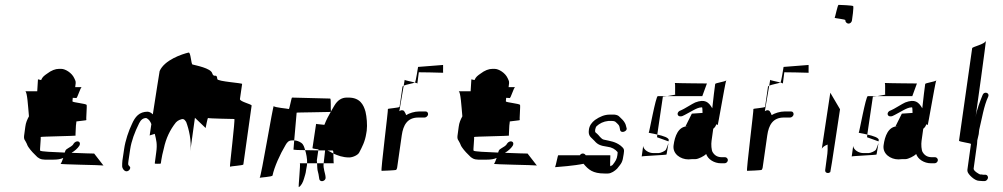

<svg xmlns="http://www.w3.org/2000/svg" viewBox="-20 -705 4121 789"><path d="M84 -330C92 -326 95 -271 99 -227C92 -214 86 -201 84 -184L79 -147C78 -139 79 -132 84 -126C87 -121 92 -111 94 -105C99 -97 108 -84 126 -67C136 -55 148 -49 164 -49H200C216 -49 229 -51 240 -56C236 -44 231 -33 229 -32C224 -29 392 -27 405 -25L367 -74C363 -74 321 -75 274 -77C287 -85 298 -94 306 -106C316 -124 294 -132 282 -114C279 -106 266 -100 260 -96C252 -90 250 -92 246 -78C196 -80 148 -82 145 -86C143 -88 149 -140 147 -142C145 -144 293 -146 291 -148C289 -150 292 -173 292 -189C292 -192 293 -194 293 -197L294 -206C304 -208 337 -210 335 -212C333 -215 338 -269 336 -274C334 -279 280 -284 278 -288C277 -289 279 -295 279 -303C288 -303 292 -302 293 -302C298 -300 310 -346 316 -347H289L291 -363C292 -373 287 -378 285 -384C275 -406 248 -422 232 -422H222C208 -422 191 -416 173 -402C163 -395 154 -389 149 -376L136 -379L133 -330ZM316 -348C316 -348 316 -347 316 -347C316 -347 316 -348 316 -348ZM405 -25C406 -25 405 -24 404 -24C404 -24 405 -25 405 -25Z M483 -45C482 -38 482 -28 482 -21C482 -14 490 -1 500 -1C507 -1 514 -7 515 -14C516 -18 513 -21 511 -23C506 -28 506 -28 508 -45L515 -92C520 -125 533 -161 552 -199C559 -213 568 -220 581 -220C591 -216 598 -206 602 -195C598 -168 595 -149 595 -148C595 -149 605 -151 616 -155C622 -130 627 -114 622 -79L616 -34C616 -32 620 -32 628 -32C636 -32 641 -32 641 -34L643 -48C645 -60 648 -76 653 -94C662 -137 679 -172 703 -202C707 -206 712 -210 717 -212C733 -219 737 -216 745 -204C756 -175 768 -126 762 -84L781 -221L825 -179C825 -179 833 -222 835 -220C837 -218 939 -216 943 -216C947 -216 923 -18 925 -20C927 -22 979 -25 980 -29L1014 -271C1015 -277 965 -287 966 -298C967 -302 974 -356 975 -360C976 -364 874 -370 873 -380C871 -407 859 -382 852 -404C846 -425 785 -436 771 -440C765 -442 764 -491 755 -489C729 -483 656 -459 636 -413C635 -410 620 -311 608 -235C601 -242 595 -245 587 -246C552 -246 535 -225 522 -195C509 -168 495 -128 490 -92Z M1047 26C1047 24 1099 22 1100 16C1107 -18 1130 -70 1154 -110C1160 -120 1166 -128 1180 -128H1187H1189L1199 -242C1197 -243 1322 -244 1339 -245C1339 -246 1340 -246 1340 -247C1338 -256 1341 -298 1337 -300L1180 -304C1178 -305 1169 -255 1167 -257C1161 -259 1108 -263 1105 -269C1102 -275 1053 24 1047 26ZM1189 -128 1186 -90C1188 -89 1208 -88 1234 -88C1230 -100 1228 -111 1218 -118C1209 -124 1199 -128 1189 -128ZM1212 -34C1216 -34 1205 66 1208 64C1218 58 1225 44 1229 30C1233 15 1236 10 1238 -7L1240 -18C1241 -23 1242 -29 1242 -34ZM1234 -88C1238 -75 1243 -53 1242 -34H1283C1283 -38 1282 -43 1282 -46L1288 -87C1270 -87 1251 -88 1234 -88ZM1264 -96C1266 -94 1277 -93 1289 -91L1288 -87H1316C1319 -87 1321 -86 1323 -86C1349 -86 1350 -92 1350 -74C1368 -66 1388 -58 1415 -58C1430 -58 1451 -68 1456 -78C1468 -101 1480 -123 1485 -156L1487 -168C1490 -192 1487 -225 1482 -246C1474 -275 1459 -304 1412 -304H1405C1384 -304 1367 -293 1354 -271C1349 -262 1344 -254 1340 -247C1340 -246 1341 -245 1341 -245H1339C1330 -229 1322 -215 1313 -192C1298 -194 1279 -195 1279 -196ZM1283 -34C1284 -20 1283 -10 1287 3C1290 13 1290 21 1292 30C1295 47 1320 39 1318 24C1317 6 1307 -12 1310 -34ZM1316 -87C1313 -65 1312 -45 1310 -34H1352C1350 -34 1351 -59 1350 -74C1339 -79 1333 -87 1316 -87Z M1574 -257C1576 -255 1544 -3 1548 -3C1552 -3 1606 -5 1608 -7C1610 -9 1611 -12 1612 -16L1631 -149C1637 -191 1654 -222 1699 -222H1725C1731 -222 1738 -228 1739 -234C1740 -241 1736 -247 1729 -247H1703C1683 -247 1662 -240 1649 -232C1649 -234 1644 -244 1641 -248C1636 -254 1627 -253 1621 -248L1639 -353C1637 -352 1634 -350 1634 -349L1622 -266C1621 -262 1572 -259 1574 -257ZM1639 -353C1650 -358 1677 -362 1685 -366C1671 -370 1645 -374 1643 -377ZM1685 -366C1691 -364 1695 -363 1695 -361L1701 -408C1701 -408 1791 -407 1801 -406C1800 -410 1802 -444 1800 -438L1698 -430C1697 -427 1689 -368 1685 -366ZM1801 -406C1802 -406 1801 -406 1801 -406Z M1865 -330C1873 -326 1876 -271 1880 -227C1873 -214 1867 -201 1865 -184L1860 -147C1859 -139 1860 -132 1865 -126C1868 -121 1873 -111 1875 -105C1880 -97 1889 -84 1907 -67C1917 -55 1929 -49 1945 -49H1981C1997 -49 2010 -51 2021 -56C2017 -44 2012 -33 2010 -32C2005 -29 2173 -27 2186 -25L2148 -74C2144 -74 2102 -75 2055 -77C2068 -85 2079 -94 2087 -106C2097 -124 2075 -132 2063 -114C2060 -106 2047 -100 2041 -96C2033 -90 2031 -92 2027 -78C1977 -80 1929 -82 1926 -86C1924 -88 1930 -140 1928 -142C1926 -144 2074 -146 2072 -148C2070 -150 2073 -173 2073 -189C2073 -192 2074 -194 2074 -197L2075 -206C2085 -208 2118 -210 2116 -212C2114 -215 2119 -269 2117 -274C2115 -279 2061 -284 2059 -288C2058 -289 2060 -295 2060 -303C2069 -303 2073 -302 2074 -302C2079 -300 2091 -346 2097 -347H2070L2072 -363C2073 -373 2068 -378 2066 -384C2056 -406 2029 -422 2013 -422H2003C1989 -422 1972 -416 1954 -402C1944 -395 1935 -389 1930 -376L1917 -379L1914 -330ZM2097 -348C2097 -348 2097 -347 2097 -347C2097 -347 2097 -348 2097 -348ZM2186 -25C2187 -25 2186 -24 2185 -24C2185 -24 2186 -25 2186 -25Z M2261 -18C2275 -19 2341 -24 2378 -32C2398 -8 2416 8 2464 8H2478C2492 8 2507 -3 2516 -12C2534 -35 2538 -36 2543 -72C2546 -91 2545 -94 2531 -106C2509 -123 2489 -125 2462 -131C2450 -133 2441 -150 2433 -156C2427 -161 2424 -161 2426 -173C2427 -179 2429 -183 2431 -186C2444 -198 2460 -206 2480 -208H2495C2509 -208 2510 -203 2518 -196C2526 -189 2526 -183 2528 -172C2531 -154 2559 -166 2555 -178L2551 -193C2548 -201 2542 -210 2533 -218C2525 -225 2523 -232 2505 -234H2485C2465 -234 2445 -226 2425 -212C2412 -202 2402 -189 2400 -172C2396 -144 2410 -141 2423 -126C2435 -112 2446 -106 2476 -102C2494 -100 2508 -92 2518 -80C2518 -78 2518 -73 2517 -67C2515 -51 2509 -42 2498 -28C2497 -26 2493 -25 2489 -22C2485 -19 2489 -67 2488 -67H2387C2381 -77 2368 -76 2363 -67H2274C2272 -67 2264 -23 2261 -18ZM2261 -18C2258 -18 2258 -18 2261 -18Z M2617 -62C2617 -64 2719 -68 2719 -70C2719 -72 2725 -101 2727 -117C2725 -109 2719 -96 2717 -91C2715 -85 2695 -76 2687 -76H2664C2647 -76 2625 -88 2623 -105ZM2646 -160C2643 -159 2662 -157 2681 -152L2704 -308L2722 -310H2683C2675 -310 2648 -160 2646 -160ZM2680 -141 2727 -124C2727 -126 2728 -128 2728 -128C2731 -139 2704 -147 2681 -152ZM2722 -310H2866L2885 -362C2885 -362 2761 -363 2753 -364C2756 -361 2753 -316 2755 -316ZM2753 -364ZM2727 -124ZM2748 -108C2743 -73 2776 -50 2809 -50C2814 -50 2819 -51 2823 -51H2837C2850 -51 2874 -64 2882 -72C2889 -51 2914 -34 2943 -34H2957C2964 -34 2970 -39 2971 -46C2972 -52 2966 -59 2960 -59H2946C2929 -59 2917 -66 2909 -79C2903 -87 2902 -113 2904 -126L2911 -176C2915 -179 2922 -186 2923 -194C2926 -193 2929 -192 2929 -191C2930 -186 2958 -353 2964 -374C2957 -369 2920 -364 2919 -360C2918 -356 2910 -289 2907 -260C2892 -286 2877 -299 2837 -284C2827 -280 2788 -255 2779 -252C2757 -246 2761 -221 2784 -228C2792 -231 2823 -249 2829 -252C2839 -257 2851 -264 2865 -264C2866 -264 2867 -253 2867 -241C2850 -240 2833 -239 2823 -238L2797 -186H2806C2767 -186 2753 -145 2748 -108ZM2964 -374C2965 -375 2965 -375 2965 -376C2965 -376 2964 -376 2964 -376Z M3076 -257C3078 -255 3046 -3 3050 -3C3054 -3 3108 -5 3110 -7C3112 -9 3113 -12 3114 -16L3133 -149C3139 -191 3156 -222 3201 -222H3227C3233 -222 3240 -228 3241 -234C3242 -241 3238 -247 3231 -247H3205C3185 -247 3164 -240 3151 -232C3151 -234 3146 -244 3143 -248C3138 -254 3129 -253 3123 -248L3141 -353C3139 -352 3136 -350 3136 -349L3124 -266C3123 -262 3074 -259 3076 -257ZM3141 -353C3152 -358 3179 -362 3187 -366C3173 -370 3147 -374 3145 -377ZM3187 -366C3193 -364 3197 -363 3197 -361L3203 -408C3203 -408 3293 -407 3303 -406C3302 -410 3304 -444 3302 -438L3200 -430C3199 -427 3191 -368 3187 -366ZM3303 -406C3304 -406 3303 -406 3303 -406Z M3410 -632C3408 -630 3455 -626 3454 -622C3453 -615 3460 -608 3467 -608C3474 -608 3480 -614 3481 -621C3482 -625 3489 -677 3486 -680C3483 -683 3430 -685 3426 -685C3422 -685 3412 -634 3410 -632ZM3357 -91V-93ZM3357 -93C3359 -100 3370 -107 3381 -111V-89L3380 -74L3371 -6C3370 1 3375 6 3382 6C3386 6 3390 4 3392 2C3394 0 3431 -252 3432 -256L3392 -324Z M3480 -62C3480 -64 3582 -68 3582 -70C3582 -72 3588 -101 3590 -117C3588 -109 3582 -96 3580 -91C3578 -85 3558 -76 3550 -76H3527C3510 -76 3488 -88 3486 -105ZM3509 -160C3506 -159 3525 -157 3544 -152L3567 -308L3585 -310H3546C3538 -310 3511 -160 3509 -160ZM3543 -141 3590 -124C3590 -126 3591 -128 3591 -128C3594 -139 3567 -147 3544 -152ZM3585 -310H3729L3748 -362C3748 -362 3624 -363 3616 -364C3619 -361 3616 -316 3618 -316ZM3616 -364ZM3590 -124ZM3611 -108C3606 -73 3639 -50 3672 -50C3677 -50 3682 -51 3686 -51H3700C3713 -51 3737 -64 3745 -72C3752 -51 3777 -34 3806 -34H3820C3827 -34 3833 -39 3834 -46C3835 -52 3829 -59 3823 -59H3809C3792 -59 3780 -66 3772 -79C3766 -87 3765 -113 3767 -126L3774 -176C3778 -179 3785 -186 3786 -194C3789 -193 3792 -192 3792 -191C3793 -186 3821 -353 3827 -374C3820 -369 3783 -364 3782 -360C3781 -356 3773 -289 3770 -260C3755 -286 3740 -299 3700 -284C3690 -280 3651 -255 3642 -252C3620 -246 3624 -221 3647 -228C3655 -231 3686 -249 3692 -252C3702 -257 3714 -264 3728 -264C3729 -264 3730 -253 3730 -241C3713 -240 3696 -239 3686 -238L3660 -186H3669C3630 -186 3616 -145 3611 -108ZM3827 -374C3828 -375 3828 -375 3828 -376C3828 -376 3827 -376 3827 -376Z M3921 -127C3920 -122 3971 -117 3970 -113L3956 -12C3955 -8 3955 -4 3956 0C3958 11 3985 38 4003 38L4017 39H4027C4033 39 4039 32 4040 26C4041 20 4036 13 4030 13H4020C4018 13 4016 12 4014 12H4008C4006 12 3980 -2 3981 -12L3995 -113C3996 -117 3995 -122 3996 -128L4002 -154C4003 -161 4003 -167 4004 -172C4015 -217 4023 -270 4041 -308C4048 -324 4024 -331 4018 -315C4008 -290 3993 -253 3989 -223C3989 -223 4035 -551 4031 -537C4027 -523 3976 -513 3975 -507Z"/></svg>

Font: FailCity
Style: OBL
Weight: 400
Version: Version 1